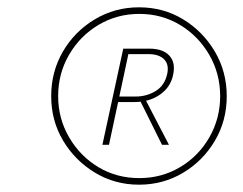

<svg xmlns="http://www.w3.org/2000/svg" viewBox="-20 -731 665 525"><path d="M360 -226Q294 -226 239.5 -259Q185 -292 152.5 -346.5Q120 -401 120 -468Q120 -535 152 -590Q184 -645 239 -678Q294 -711 360 -711Q427 -711 481 -678Q535 -645 567.5 -590Q600 -535 600 -468Q600 -401 567.5 -346Q535 -291 480.5 -258.5Q426 -226 360 -226ZM423 -335 361 -460 376 -462 442 -335ZM361 -244Q422 -244 472.5 -274Q523 -304 552.5 -355.5Q582 -407 582 -468Q582 -530 552 -581.5Q522 -633 472 -663Q422 -693 361 -693Q300 -693 249.5 -663Q199 -633 169 -581.5Q139 -530 139 -468Q139 -407 169 -355.5Q199 -304 249 -274Q299 -244 361 -244ZM260 -335 317 -598H388Q426 -598 443.5 -578.5Q461 -559 453 -525Q446 -492 417 -472Q388 -452 348 -452H288L292 -467H350Q381 -467 405.5 -482Q430 -497 437 -528Q443 -554 429 -568.5Q415 -583 386 -583H331L278 -335Z"/></svg>

Font: Ysabeau Office Thin
Style: Italic
Weight: 250
Italic angle: -12°
Designer: Christian Thalmann (Catharsis Fonts)
Version: Version 2.001;gftools[0.9.30]; featfreeze: tnum,lnum,ss02